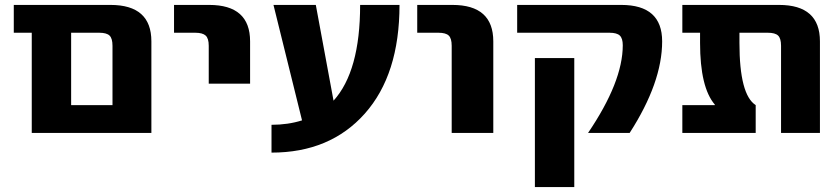

<svg xmlns="http://www.w3.org/2000/svg" viewBox="-20 -540 3412 780"><path d="M437 -354Q437 -384 425 -395.5Q413 -407 383 -407H269V-113H437ZM269 0H109V-407H36V-520H429Q595 -520 595 -372V0Z M687 -407V-520H830Q996 -520 996 -372V-200H828V-354Q828 -384 815.5 -395.5Q803 -407 773 -407Z M1335 -131Q1443 -250 1443 -520H1603Q1603 -237 1462 -78.5Q1321 80 1083 80V-33Q1150 -33 1207 -51L1091 -520H1263Z M1675 -407V-520H1818Q1984 -520 1984 -372V0H1815V-354Q1815 -384 1803 -395.5Q1791 -407 1761 -407Z M2153 220V-304H2313V220ZM2670 -372Q2670 -205 2538 0H2369Q2510 -208 2510 -356Q2510 -384 2498 -395.5Q2486 -407 2456 -407H2081V-520H2504Q2670 -520 2670 -372Z M3311 0H3153V-354Q3153 -384 3141 -395.5Q3129 -407 3099 -407H2984V-366Q2984 -155 3050 -113V0H2752V-113H2884V-115Q2824 -185 2824 -366V-407H2752V-520H3145Q3311 -520 3311 -372Z"/></svg>

Font: M PLUS 1p ExtraBold
Style: Regular
Weight: 800
Version: Version 1.062